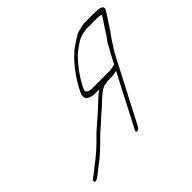

<svg xmlns="http://www.w3.org/2000/svg" viewBox="-148 -807 1022 1022"><g transform="rotate(-45 363.5 -295.5)"><path d="M690.9 -578 642 -503C638.5 -498 634.5 -492 632.1 -487L607.8 -454L597.4 -434L573.3 -391L549.9 -346C548.3 -346 543.1 -345 534.3 -343C525.6 -341 516.8 -339 508.8 -339H380.8C354.4 -339 341.1 -346 341 -360C340.6 -367 351.7 -389 373.9 -425C397.6 -463 443.3 -518 469.6 -536C485.1 -547 509 -565 522.6 -571C534.5 -577 567.3 -585 584.1 -585H656.3C677.3 -585 689.4 -583 690.9 -578ZM405.9 -23 597.3 -391 625 -434 637.8 -454 663.1 -489C665.5 -494 668.5 -498 672 -503L720.9 -578C737.2 -603 721.1 -615 675.1 -615H599.1C587.1 -615 568.7 -611 541.2 -604C531.2 -601 518 -594 503.7 -584C489.4 -574 479.4 -567 474.2 -564C417.2 -527 347.8 -434 317 -364C301.2 -328 328.1 -309 368.9 -309H400.1C371.5 -289 343.6 -259 314.2 -233C286 -208 270.4 -193 243.4 -171C232.6 -162 217.1 -147 196.8 -126C149.2 -78 113.9 -53 58.7 -10L44.8 0C21.4 17 36.5 33 57.4 17L72.8 6C87.2 -5 94.7 -12 107.1 -21C156.9 -57 187.9 -89 230 -131C248.3 -149 265.4 -162 283.3 -179C304 -199 333.1 -222 356.1 -244C383.2 -270 420.2 -305 442.6 -305H448.2C450.6 -305 454.2 -306 458.5 -309H492.9C504.9 -309 518.5 -311 534.1 -316L381.9 -23C377.9 -15 379.2 -8 385.6 -8C392 -8 401.9 -15 405.9 -23Z"/></g></svg>

Font: MewTooHand
Style: UltimateCondIta
Weight: 400
Designer: Mew Too, Robert Jablonski
Version: Version 0.77